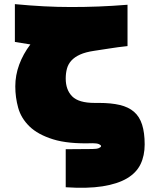

<svg xmlns="http://www.w3.org/2000/svg" viewBox="-20 -712 730 929"><path d="M438 -214H459Q518 -214 560 -204Q602 -194 628.5 -171Q655 -148 667.5 -109Q680 -70 680 -13Q680 41 660 82.5Q640 124 594.5 151Q549 178 476 189.5Q403 201 298 194V10L427 9Q448 9 458.5 4.5Q469 0 469 -5Q469 -10 459 -14.5Q449 -19 428 -19Q310 -15 236.5 -38Q163 -61 122.5 -100.5Q82 -140 68 -190.5Q54 -241 54 -294Q54 -348 73 -399.5Q92 -451 127 -497L52 -509V-692Q125 -685 192 -681.5Q259 -678 324.5 -678Q390 -678 456.5 -680.5Q523 -683 597 -689V-489Q550 -484 510 -477.5Q470 -471 435 -466Q394 -460 367.5 -448Q341 -436 325.5 -419Q310 -402 304 -380Q298 -358 298 -332Q298 -277 329.5 -245.5Q361 -214 438 -214Z"/></svg>

Font: ChangwonDangamAsac Bold
Style: Regular
Weight: 700
Designer: Choi Chi-young, Lee Youngbeen, Kim Jungjin, Yoon Jihee, Han Dohee
Foundry: YoonDesign Inc.
Version: Version 1.010;Build 20210623